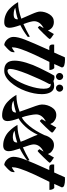

<svg xmlns="http://www.w3.org/2000/svg" viewBox="479 -1151 633 1811"><g transform="rotate(90 795.5 -245.5)"><path d="M72 -98Q27 -82 -36 -73Q-14 -58 26 -58Q29 -58 33 -58Q74 -59 72 -98ZM96 -437Q156 -437 178 -381L211 -437Q258 -408 258 -398Q258 -391 206 -338.5Q154 -286 150 -286Q148 -286 144 -290Q140 -294 137 -299L134 -303L156 -341Q90 -307 90 -250Q90 -222 117 -150Q173 -175 235 -210Q236 -209 236.5 -206.5Q237 -204 238 -198Q239 -192 236 -189Q182 -148 127 -121Q152 -51 152 -19Q152 5 139.5 18Q127 31 99 31Q62 31 28.5 17Q-5 3 -28 -20Q-51 -43 -65 -61.5Q-79 -80 -90 -100Q-85 -100 -80 -100Q-19 -100 66 -130Q61 -145 22 -231Q-1 -283 -1 -307Q-1 -354 25 -395.5Q51 -437 96 -437Z M453 -542Q483 -542 505 -535.5Q527 -529 526 -511Q519 -497 509 -474.5Q499 -452 494 -440L528 -441Q528 -441 529 -441Q536 -441 543.5 -426Q551 -411 550 -395H474Q467 -379 448 -342Q353 -151 339 -74Q336 -56 336 -41Q336 -41 337 -41Q340 -41 351 -47.5Q362 -54 371.5 -61Q381 -68 381 -68Q385 -63 380 -40Q378 -30 361.5 -12Q345 6 330 18L315 31Q285 29 261.5 2.5Q238 -24 238 -57Q238 -97 264 -164.5Q290 -232 363 -394Q359 -394 350.5 -394Q342 -394 335 -394L328 -395Q318 -398 314 -406Q310 -414 310 -425Q310 -429 311 -440H386Q410 -496 431 -541Q440 -542 453 -542Z M603 -440Q611 -443 620 -443Q637 -443 654 -433Q675 -440 700 -440Q739 -440 758.5 -408.5Q778 -377 778 -324Q778 -253 748.5 -171Q719 -89 666.5 -29Q614 31 557 31Q556 31 556 31Q556 31 555 31Q462 31 462 -67Q462 -113 481.5 -177Q501 -241 531.5 -303Q562 -365 576.5 -392.5Q591 -420 603 -440ZM697.5 -515Q707 -525 721 -525Q735 -525 745 -515Q755 -505 755 -491Q755 -477 745 -467Q735 -457 721 -457Q707 -457 697.5 -467Q688 -477 688 -491Q688 -505 697.5 -515ZM588 -515Q598 -525 611.5 -525Q625 -525 635 -515Q645 -505 645 -491Q645 -477 635 -467Q625 -457 611.5 -457Q598 -457 588 -467Q578 -477 578 -491Q578 -505 588 -515ZM680 -406Q683 -401 683 -397Q683 -395 682 -393Q639 -314 587 -187Q541 -71 540 -26Q540 0 557 0Q592 0 633 -61Q674 -122 700.5 -202.5Q727 -283 727 -341Q727 -405 690 -407Q685 -407 680 -406Z M951 -81Q899 -63 840 -56Q862 -40 903 -40Q906 -40 910 -40Q953 -42 951 -81ZM1234 -92Q1182 -74 1123 -66Q1145 -50 1186 -50Q1190 -50 1194 -51Q1236 -53 1234 -92ZM975 -460Q1001 -460 1021 -448Q1041 -436 1048 -425Q1055 -414 1060 -403L1093 -460Q1141 -430 1141 -420Q1141 -414 1088.5 -359.5Q1036 -305 1031 -305Q1029 -305 1024.5 -309.5Q1020 -314 1017 -319L1014 -323L1036 -362Q969 -326 969 -269Q969 -248 977.5 -206Q986 -164 997 -135Q1031 -149 1078.5 -206.5Q1126 -264 1165 -349Q1175 -387 1199 -412.5Q1223 -438 1258 -438Q1284 -438 1304 -426Q1324 -414 1331 -403.5Q1338 -393 1343 -381L1376 -438Q1425 -408 1425 -398Q1425 -392 1372 -338Q1319 -284 1314 -284Q1312 -284 1307.5 -288.5Q1303 -293 1300 -297L1297 -301L1320 -340Q1252 -305 1252 -247Q1252 -222 1280 -145Q1337 -170 1401 -207Q1402 -205 1403 -203Q1404 -201 1404.5 -194.5Q1405 -188 1402 -185Q1345 -142 1291 -116Q1302 -82 1309 -56.5Q1316 -31 1316 -12Q1316 41 1261 41Q1224 41 1190 26.5Q1156 12 1132 -11.5Q1108 -35 1093.5 -54.5Q1079 -74 1068 -94Q1073 -94 1078 -94Q1143 -94 1227 -124Q1220 -149 1193.5 -206Q1167 -263 1161 -285Q1128 -215 1083.5 -167.5Q1039 -120 1007 -105Q1032 -35 1032 -1Q1032 51 978 51Q940 51 906.5 36.5Q873 22 849 -1.5Q825 -25 810.5 -44.5Q796 -64 785 -84Q790 -84 795 -84Q860 -84 944 -114Q938 -134 920 -181.5Q902 -229 889 -267Q876 -305 876 -322Q876 -325 876 -328Q876 -375 902.5 -417.5Q929 -460 975 -460Z M1584 -542Q1614 -542 1636 -535.5Q1658 -529 1657 -511Q1650 -497 1640 -474.5Q1630 -452 1625 -440L1659 -441Q1659 -441 1660 -441Q1667 -441 1674.5 -426Q1682 -411 1681 -395H1605Q1598 -379 1579 -342Q1484 -151 1470 -74Q1467 -56 1467 -41Q1467 -41 1468 -41Q1471 -41 1482 -47.5Q1493 -54 1502.5 -61Q1512 -68 1512 -68Q1516 -63 1511 -40Q1509 -30 1492.5 -12Q1476 6 1461 18L1446 31Q1416 29 1392.5 2.5Q1369 -24 1369 -57Q1369 -97 1395 -164.5Q1421 -232 1494 -394Q1490 -394 1481.5 -394Q1473 -394 1466 -394L1459 -395Q1449 -398 1445 -406Q1441 -414 1441 -425Q1441 -429 1442 -440H1517Q1541 -496 1562 -541Q1571 -542 1584 -542Z"/></g></svg>

Font: Vervelle
Style: Script
Weight: 400
Monospace: yes
Designer: Nur Solikh
Foundry: Astageni Type
Version: Version 1.0